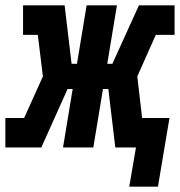

<svg xmlns="http://www.w3.org/2000/svg" viewBox="-48 -550 671 716"><path d="M434 146 459 0H382L356 -218H336L300 0H187L223 -218H204L106 0H-28V-110H42L112 -265L93 -420H38V-530H193L219 -312H239L275 -530H388L352 -312H371L470 -530H603V-420H533L464 -265L482 -110H584L541 146Z"/></svg>

Font: Iosevka Slab XBdEx
Style: Italic
Weight: 800
Width: 7
Italic angle: -9°
Monospace: yes
Designer: Belleve Invis
Foundry: Belleve Invis
Version: Version 11.1.1; ttfautohint (v1.8.3)